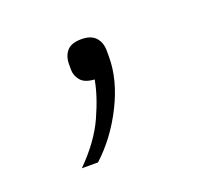

<svg xmlns="http://www.w3.org/2000/svg" viewBox="-54 -130 357 335"><g transform="rotate(-20 124.0 38.0)"><path d="M124 -68Q142 -68 150.5 -58.5Q159 -49 159 -34V-22Q159 20 136 66Q113 112 78 144H48Q84 108 100.5 71.5Q117 35 122 6Q104 5 96.5 -4Q89 -13 89 -24V-34Q89 -49 97 -58.5Q105 -68 124 -68Z"/></g></svg>

Font: IBM Plex Sans Hebrew ExtraLight
Style: Regular
Weight: 200
Designer: Mike Abbink, Paul van der Laan, Pieter van Rosmalen, Yanek Iontef
Foundry: Bold Monday
Version: Version 1.2